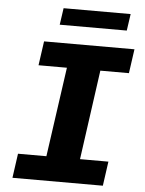

<svg xmlns="http://www.w3.org/2000/svg" viewBox="-58 -904 716 950"><g transform="rotate(5 300.0 -429.0)"><path d="M40 0 57 -121H198L261 -566H120L137 -686H586L569 -566H427L365 -121H506L489 0ZM207 -775 219 -858H552L540 -775Z"/></g></svg>

Font: Chivo Mono Medium
Style: Bold Italic
Weight: 700
Italic angle: -8.05°
Monospace: yes
Version: Version 1.008